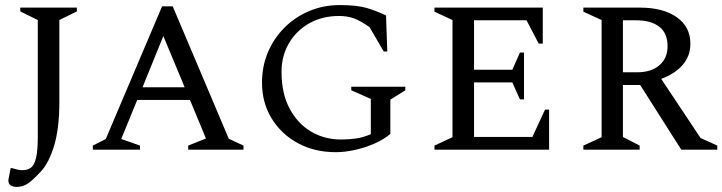

<svg xmlns="http://www.w3.org/2000/svg" viewBox="-20 -590 2848 757"><path d="M45 147Q33 147 23 141.5Q13 136 13 120Q13 118 15.5 106.5Q18 95 22 73H28Q42 77 50 79Q58 81 69 81Q88 81 101.5 71.5Q115 62 122 33Q129 4 129 -52V-511L60 -545V-560H283V-545L214 -511V-188Q214 -84 193.5 -16Q173 52 142 85Q110 120 90 133.5Q70 147 45 147Z M346 0V-16L397 -42L619 -565H661L882 -43L940 -16V0H722V-16L792 -44L729 -196H521L458 -42L532 -16V0ZM542 -246H708L624 -448Z M1304 10Q1220 10 1154.5 -25.5Q1089 -61 1051 -123Q1013 -185 1013 -264Q1013 -330 1037 -385.5Q1061 -441 1103 -482.5Q1145 -524 1200.5 -547Q1256 -570 1319 -570Q1387 -570 1426 -558.5Q1465 -547 1502 -529L1507 -387H1493L1437 -483Q1401 -508 1375.5 -517.5Q1350 -527 1317 -527Q1251 -527 1200 -498.5Q1149 -470 1119.5 -420Q1090 -370 1090 -307Q1090 -222 1121.5 -162.5Q1153 -103 1206 -71.5Q1259 -40 1324 -40Q1355 -40 1383.5 -44Q1412 -48 1442 -61V-200L1365 -234V-248H1578V-234L1519 -197V-62Q1493 -40 1456.5 -24Q1420 -8 1380 1Q1340 10 1304 10Z M1693 0V-16L1764 -49V-511L1693 -544V-560H2120V-418H2104L2056 -510H1849V-315H2000L2030 -383H2046V-198H2030L2000 -265H1849V-50H2079L2129 -158H2145V0Z M2280 0V-16L2352 -49V-511L2280 -544V-560H2502Q2595 -560 2648.5 -522Q2702 -484 2702 -418Q2702 -369 2671.5 -334Q2641 -299 2587 -279L2742 -46L2808 -16V0H2666L2504 -255H2436V-50L2502 -16V0ZM2488 -510H2436V-305H2493Q2547 -305 2579.5 -332.5Q2612 -360 2612 -408Q2612 -459 2579.5 -484.5Q2547 -510 2488 -510Z"/></svg>

Font: Spectral SC
Style: Regular
Weight: 400
Designer: Jean-Baptiste Levee
Foundry: Production Type
Version: Version 2.001